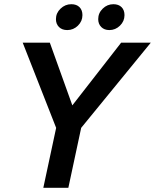

<svg xmlns="http://www.w3.org/2000/svg" viewBox="-20 -893 737 913"><path d="M88 -690H217L324 -392L556 -690H697L366 -285L305 0H186L247 -285ZM246 -802Q246 -831 268 -852Q290 -873 319 -873Q344 -873 358 -859Q372 -845 372 -821Q372 -792 350.5 -771Q329 -750 300 -750Q275 -750 260.5 -764.5Q246 -779 246 -802ZM447 -802Q447 -831 468.5 -852Q490 -873 519 -873Q544 -873 558 -859Q572 -845 572 -821Q572 -792 550.5 -771Q529 -750 500 -750Q476 -750 461.5 -764.5Q447 -779 447 -802Z"/></svg>

Font: Radio Canada Medium
Style: Italic
Weight: 500
Italic angle: -12°
Designer: Charles Daoud, Etienne Aubert Bonn, Alexandre Saumier Demers, Jacques Le Bailly
Foundry: Radio-Canada
Version: Version 2.104; ttfautohint (v1.8.4.7-5d5b);gftools[0.9.28.de